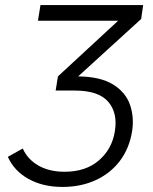

<svg xmlns="http://www.w3.org/2000/svg" viewBox="-20 -730 605 759"><path d="M209 -428 447 -648H130L140 -710H546L538 -655L289 -428Q377 -427 427 -396Q477 -365 494 -315.5Q511 -266 502 -210Q491 -143 454 -94Q417 -45 358.5 -18Q300 9 227 9Q150 9 93 -22.5Q36 -54 11 -110L70 -143Q89 -100 132 -75.5Q175 -51 235 -51Q319 -51 371 -96Q423 -141 434 -211Q446 -283 408 -327.5Q370 -372 276 -372H200Z"/></svg>

Font: Raleway
Style: Italic
Weight: 400
Italic angle: -12°
Designer: Matt McInerney, Pablo Impallari, Rodrigo Fuenzalida
Foundry: Matt McInerney, Pablo Impallari, Rodrigo Fuenzalida
Version: Version 4.026